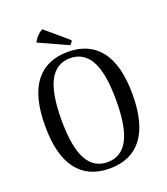

<svg xmlns="http://www.w3.org/2000/svg" viewBox="-159 -992 972 1115"><g transform="rotate(-20 327.0 -434.0)"><path d="M175.8 -819.8Q183.1 -837.4 200.7 -855.7Q218.3 -874 233.9 -880.9L372.1 -763.2Q372.1 -759.3 365.7 -750Q359.4 -740.7 354 -738.8ZM327.1 13.2Q194.8 13.2 126 -76.7Q57.1 -166.5 57.1 -347.2Q57.1 -527.3 126 -617.2Q194.8 -707 327.1 -707Q459 -707 528.1 -616.9Q597.2 -526.9 597.2 -347.2Q597.2 -167 528.1 -76.9Q459 13.2 327.1 13.2ZM327.1 -25.9Q412.1 -25.9 454.1 -103.8Q496.1 -181.6 496.1 -347.2Q496.1 -512.7 454.1 -590.3Q412.1 -668 327.1 -668Q242.7 -668 200.4 -590.1Q158.2 -512.2 158.2 -347.2Q158.2 -182.1 200.4 -104Q242.7 -25.9 327.1 -25.9Z"/></g></svg>

Font: Arima Madurai Medium
Style: Regular
Weight: 500
Designer: Joana Correia and Natanael Gama
Foundry: NDISCOVER
Version: Version 1.019;PS 001.019;hotconv 1.0.88;makeotf.lib2.5.64775